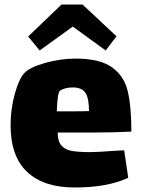

<svg xmlns="http://www.w3.org/2000/svg" viewBox="-20 -783 626 852"><path d="M491 -114Q502 -114 531 -116L549 6Q457 49 311 49Q174 49 100.5 -20Q27 -89 27 -228Q27 -299 45.5 -366Q64 -433 88 -459Q113 -485 181 -504Q249 -523 315 -523Q422 -523 476 -485Q530 -447 546.5 -379.5Q563 -312 563 -199Q482 -195 405 -195H236Q236 -157 252 -138Q268 -119 297.5 -113.5Q327 -108 381 -108Q411 -108 491 -114ZM232 -289H294Q350 -289 375 -290Q375 -347 359 -371Q343 -395 303 -395Q271 -395 248 -382Q240 -378 236.5 -350.5Q233 -323 232 -289ZM449 -559 303 -665 156 -559 105 -621 253 -763H346L497 -622Z"/></svg>

Font: Lalezar
Style: Regular
Weight: 400
Designer: Borna Izadpanah
Foundry: Borna Izadpanah
Version: Version 1.003;November 28, 2018;FontCreator 11.5.0.2421 64-b